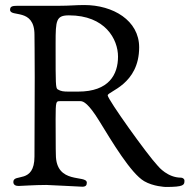

<svg xmlns="http://www.w3.org/2000/svg" viewBox="-20 -735 758 763"><path d="M20 -696C20 -665 117 -705 117 -597C117 -570 118 -533 118 -428C118 -317 117 -177 117 -113C117 -3 33 -47 33 -12C33 1 44 4 54 4C65 4 116 0 164 0C174 0 303 7 307 7C321 7 325 1 325 -9C325 -42 202 0 202 -121C202 -135 201 -121 201 -262C201 -333 203 -333 218 -333H279H300C312 -333 332 -323 374 -255C425 -172 500 -46 553 -15C589 6 636 8 639 8C711 8 713 0 713 -17C713 -25 705 -29 699 -29C647 -29 611 -71 607 -76C566 -119 408 -340 408 -356C408 -372 533 -399 533 -547C533 -654 429 -715 315 -715C280 -715 258 -712 215 -712H49C28 -712 20 -709 20 -696ZM201 -536V-564C201 -654 203 -674 254 -674C398 -674 449 -579 449 -510C449 -439 413 -371 291 -371H262H252C233 -371 222 -372 209 -380C201 -385 201 -405 201 -536Z"/></svg>

Font: OFL Sorts Mill Goudy
Style: Regular
Weight: 500
Version: Version 003.000